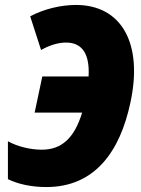

<svg xmlns="http://www.w3.org/2000/svg" viewBox="-20 -746 569 776"><path d="M167 10C364 10 465 -134 507 -331C559 -571 471 -726 287 -726C225 -726 156 -709 102 -680L146 -544C182 -564 216 -574 247 -574C315 -574 343 -524 338 -437H151L120 -291H312C281 -189 230 -141 149 -141C104 -141 52 -153 12 -175V-22C54 -1 110 10 167 10Z"/></svg>

Font: Noto Sans Condensed Black
Style: Italic
Weight: 900
Width: 3
Italic angle: -12°
Designer: Monotype Design Team
Foundry: Monotype Imaging Inc.
Version: Version 2.013